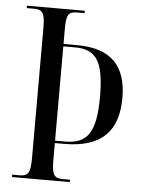

<svg xmlns="http://www.w3.org/2000/svg" viewBox="-52 -755 590 797"><g transform="rotate(5 243.0 -357.0)"><path d="M28 0H269V-10H238C203 -10 193 -24 193 -84V-156H232C389 -156 456 -230 456 -367C456 -500 392 -569 249 -569H193V-630C193 -691 201 -704 238 -704H269V-714H28V-704H59C93 -704 104 -691 104 -629V-83C104 -23 93 -10 59 -10H28ZM234 -166H193V-559H242C331 -559 363 -510 363 -364C363 -212 326 -166 234 -166Z"/></g></svg>

Font: Noto Serif Display ExtraCondensed
Style: Regular
Weight: 400
Width: 2
Designer: Monotype Design Team
Foundry: Monotype Imaging Inc.
Version: Version 2.009